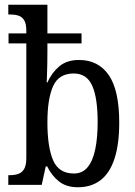

<svg xmlns="http://www.w3.org/2000/svg" viewBox="-20 -780 569 810"><path d="M309 10Q260 10 229 -14.5Q198 -39 179 -78H173L156 0H15V-41H22Q41 -41 56.5 -46Q72 -51 81.5 -66.5Q91 -82 91 -113V-597H16V-639H91V-651Q91 -681 81.5 -695.5Q72 -710 56.5 -714.5Q41 -719 22 -719H15V-760H180V-639H324V-597H180V-563Q180 -541 179.5 -510Q179 -479 178 -455.5Q177 -432 177 -432H180Q198 -473 230 -500Q262 -527 313 -527Q395 -527 439 -463Q483 -399 483 -263Q483 -170 462.5 -109Q442 -48 403 -19Q364 10 309 10ZM292 -48Q328 -48 350 -75Q372 -102 382 -151Q392 -200 392 -265Q392 -367 369 -418.5Q346 -470 291 -470Q228 -470 204 -416.5Q180 -363 180 -264Q180 -160 204 -104Q228 -48 292 -48Z"/></svg>

Font: Noto Serif Condensed
Style: Regular
Weight: 400
Width: 3
Designer: Monotype Design Team
Foundry: Monotype Imaging Inc.
Version: Version 2.015